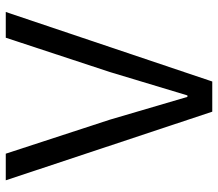

<svg xmlns="http://www.w3.org/2000/svg" viewBox="-64 -674 738 649"><g transform="rotate(-90 304.5 -349.0)"><path d="M252 0 20 -698H110L225 -346L302 -84H307L386 -346L502 -698H589L354 0Z"/></g></svg>

Font: IBM Plex Sans Thai
Style: Regular
Weight: 400
Designer: Mike Abbink, Paul van der Laan, Pieter van Rosmalen, Ben Mitchell, Mark Frömberg
Foundry: Bold Monday
Version: Version 1.1